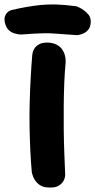

<svg xmlns="http://www.w3.org/2000/svg" viewBox="-96 -840 425 857"><path d="M124 -3Q98 -3 82.5 -13.5Q67 -24 59 -37.5Q51 -51 48.5 -61Q46 -71 46 -71Q42 -114 39.5 -165Q37 -216 36 -271Q35 -326 36.5 -382.5Q38 -439 41 -493Q44 -547 48 -595Q48 -595 49.5 -603.5Q51 -612 57 -622.5Q63 -633 77 -641.5Q91 -650 116 -650Q142 -649 158 -640Q174 -631 182.5 -618Q191 -605 194 -592Q197 -579 197 -570Q197 -561 197 -561Q193 -520 191 -472Q189 -424 188.5 -371.5Q188 -319 188.5 -265Q189 -211 191 -158.5Q193 -106 195 -60Q195 -60 194 -51Q193 -42 186.5 -31Q180 -20 165.5 -11Q151 -2 124 -3ZM309 -744Q309 -722 299.5 -709.5Q290 -697 278 -691.5Q266 -686 257 -684.5Q248 -683 248 -683Q206 -686 179.5 -688Q153 -690 134.5 -691Q116 -692 99 -691.5Q82 -691 59 -690Q36 -689 0 -686Q0 -686 -8.5 -686.5Q-17 -687 -30 -690.5Q-43 -694 -54.5 -703.5Q-66 -713 -72 -731Q-78 -750 -75 -762.5Q-72 -775 -65 -782.5Q-58 -790 -51.5 -792.5Q-45 -795 -45 -795Q-11 -803 20 -808.5Q51 -814 83 -817.5Q115 -821 154 -820Q193 -819 245 -812Q245 -812 254.5 -808Q264 -804 277 -795Q290 -786 299.5 -774Q309 -762 309 -744Z"/></svg>

Font: Sour Gummy
Style: Bold
Weight: 700
Designer: Stefie Justprince
Foundry: Eifetstype
Version: Version 1.000